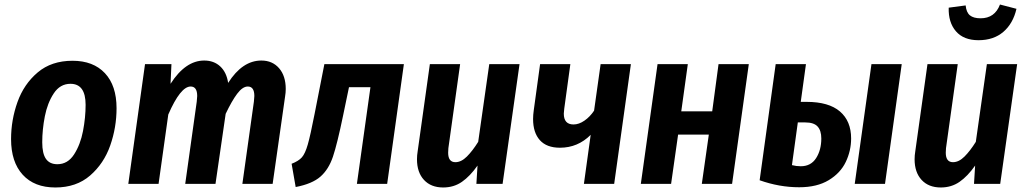

<svg xmlns="http://www.w3.org/2000/svg" viewBox="-20 -814 4545 850"><path d="M29 -198Q29 -283 57.5 -362.5Q86 -442 147 -493.5Q208 -545 301 -545Q393 -545 444.5 -490Q496 -435 496 -335Q496 -250 468 -170Q440 -90 379 -37Q318 16 225 16Q132 16 80.5 -40.5Q29 -97 29 -198ZM359 -350Q359 -443 292 -443Q246 -443 218 -400.5Q190 -358 178.5 -299Q167 -240 167 -184Q167 -134 183.5 -110.5Q200 -87 234 -87Q280 -87 308 -130.5Q336 -174 347.5 -234Q359 -294 359 -350Z M1245 -420Q1245 -404 1242 -386L1187 0H1053L1104 -364Q1106 -384 1106 -389Q1106 -431 1077 -431Q1054 -431 1030 -399Q1006 -367 979 -310L934 0H800L851 -364Q853 -384 853 -389Q853 -431 824 -431Q779 -431 725 -307L682 0H548L622 -530H739L735 -443Q801 -546 884 -546Q927 -546 955 -520Q983 -494 990 -447Q1053 -546 1137 -546Q1186 -546 1215.5 -512Q1245 -478 1245 -420Z M1694 0H1560L1620 -428H1525L1499 -303Q1473 -177 1454 -120.5Q1435 -64 1398.5 -32Q1362 0 1289 14L1271 -89Q1302 -101 1316.5 -117.5Q1331 -134 1342.5 -174Q1354 -214 1373 -311L1416 -530H1768Z M1826 -109Q1826 -126 1829 -144L1883 -530H2017L1965 -158Q1964 -151 1964 -138Q1964 -96 1996 -96Q2022 -96 2047 -121Q2072 -146 2097 -186L2146 -530H2280L2205 0H2089L2094 -81Q2061 -34 2025 -9Q1989 16 1942 16Q1888 16 1857 -17.5Q1826 -51 1826 -109Z M2699 0H2565L2595 -217Q2538 -160 2459 -160Q2400 -160 2370 -193.5Q2340 -227 2340 -287Q2340 -305 2343 -326L2371 -530H2505L2478 -333Q2476 -317 2476 -311Q2476 -263 2519 -263Q2543 -263 2567.5 -280Q2592 -297 2610 -324L2639 -530H2773Z M3118 -218H2982L2951 0H2817L2891 -530H3025L2996 -321H3133L3161 -530H3295L3221 0H3087Z M3748 -201Q3748 -147 3724.5 -97.5Q3701 -48 3649 -16.5Q3597 15 3518 15Q3430 15 3343 -16L3414 -530H3548L3525 -363H3551Q3649 -363 3698.5 -320.5Q3748 -278 3748 -201ZM3972 -530 3898 0H3764L3838 -530ZM3616 -201Q3616 -236 3599.5 -254Q3583 -272 3545 -272H3512L3486 -83Q3505 -78 3525 -78Q3570 -78 3593 -114Q3616 -150 3616 -201Z M4029 -109Q4029 -126 4032 -144L4086 -530H4220L4168 -158Q4167 -151 4167 -138Q4167 -96 4199 -96Q4225 -96 4250 -121Q4275 -146 4300 -186L4349 -530H4483L4408 0H4292L4297 -81Q4264 -34 4228 -9Q4192 16 4145 16Q4091 16 4060 -17.5Q4029 -51 4029 -109ZM4180 -780 4255 -790Q4258 -759 4274 -746Q4290 -733 4321 -733Q4384 -733 4407 -794L4480 -775Q4465 -710 4422 -673Q4379 -636 4312 -636Q4246 -636 4212 -675.5Q4178 -715 4180 -780Z"/></svg>

Font: Fira Sans Condensed SemiBold
Style: Italic
Weight: 600
Width: 3
Italic angle: -8°
Designer: bBox Type GmbH & Carrois Corporate GbR & Edenspiekermann AG
Foundry: bBox Type GmbH & Carrois Corporate GbR & Edenspiekermann AG
Version: Version 4.301